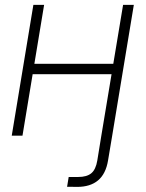

<svg xmlns="http://www.w3.org/2000/svg" viewBox="-20 -542 582 767"><path d="M288.1 204.6Q278.3 204.6 267.6 204.3Q256.8 204.1 248 204.1L254.4 165Q263.2 165 274.7 165Q286.1 165 292.5 165Q327.1 165 345 149.9Q362.8 134.8 368.7 99.1L384.8 0H428.2L411.6 99.1Q402.8 152.3 371.8 178.5Q340.8 204.6 288.1 204.6ZM446.3 -287.1 439 -245.6H98.6L105.5 -287.1ZM156.2 -522.5 69.8 0H26.9L113.3 -522.5ZM514.6 -522.5 428.2 0H384.8L471.7 -522.5Z"/></svg>

Font: Inter 28pt ExtraLight
Style: Italic
Weight: 250
Italic angle: -9.3988°
Designer: Rasmus Andersson
Foundry: rsms
Version: Version 4.001;git-66647c0bb